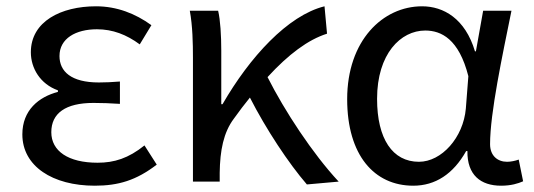

<svg xmlns="http://www.w3.org/2000/svg" viewBox="-20 -577 1697 610"><path d="M281 13C356 13 413 -4 478 -54L439 -115C388 -74 343 -60 290 -60C197 -60 143 -97 143 -157C143 -217 188 -250 277 -250C304 -250 330 -249 361 -247V-318C335 -316 315 -315 294 -315C206 -315 169 -350 169 -399C169 -455 221 -484 288 -484C338 -484 382 -467 424 -436L461 -497C410 -534 351 -557 285 -557C174 -557 78 -509 78 -411C78 -360 108 -310 164 -290V-285C103 -269 51 -227 51 -150C51 -49 147 13 281 13Z M1056 0C973 -89 884 -225 830 -332C897 -405 959 -451 1019 -470L1011 -557C894 -528 773 -395 687 -246H683V-416C683 -464 680 -514 673 -543H583C592 -495 593 -438 593 -394V0H678V-28C679 -99 690 -156 723 -200C740 -224 757 -246 774 -267C825 -167 897 -58 955 9Z M1293 13C1363 13 1420 -24 1461 -97H1465C1464 -21 1507 13 1572 13C1604 13 1626 6 1642 -1L1628 -70C1617 -66 1603 -63 1591 -63C1561 -63 1537 -82 1537 -119C1537 -218 1576 -400 1605 -543H1515L1492 -414H1489C1458 -518 1389 -557 1321 -557C1196 -557 1083 -448 1083 -262C1083 -84 1169 13 1293 13ZM1311 -63C1227 -63 1178 -136 1178 -263C1178 -406 1253 -480 1331 -480C1382 -480 1438 -453 1468 -335L1460 -232C1452 -140 1383 -63 1311 -63Z"/></svg>

Font: Source Han Sans KR Regular
Style: Regular
Weight: 400
Designer: Ryoko NISHIZUKA (kana & ideographs); Paul D. Hunt (Latin, Greek & Cyrillic); Wenlong ZHANG (bopomofo); Sandoll Communica
Foundry: Adobe Systems Incorporated
Version: Version 1.004;PS 1.004;hotconv 1.0.82;makeotf.lib2.5.63406